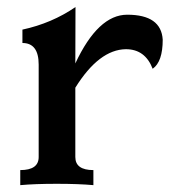

<svg xmlns="http://www.w3.org/2000/svg" viewBox="-20 -540 528 560"><path d="M252.4 0Q209.5 -3.9 145.5 -3.9Q81.5 -3.9 39.1 0V-43.9Q92.8 -43.9 92.8 -82V-351.6Q92.8 -414.6 45.4 -414.6V-453.6Q131.3 -472.2 200.2 -519.5L199.7 -355Q266.1 -497.1 351.1 -497.1Q450.2 -497.1 454.6 -424.3Q454.6 -359.9 425.3 -339.4Q403.3 -396.5 347.2 -396.5Q269 -395.5 199.7 -284.2V-82Q199.7 -43.9 252.4 -43.9Z"/></svg>

Font: Kelvinch
Style: Bold
Weight: 700
Designer: Paul James Miller
Foundry: High-Logic / Made with FontCreator
Version: Version 3.501;March 28, 2021;FontCreator 13.0.0.2683 64-bit